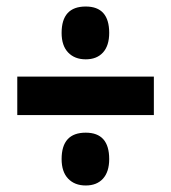

<svg xmlns="http://www.w3.org/2000/svg" viewBox="-20 -647 525 589"><path d="M243 -465Q209 -465 189 -486Q169 -507 169 -546Q169 -627 243 -627Q315 -627 315 -546Q315 -507 296 -486Q277 -465 243 -465ZM33 -294V-412H452V-294ZM243 -78Q209 -78 189 -99Q169 -120 169 -159Q169 -240 243 -240Q315 -240 315 -159Q315 -120 296 -99Q277 -78 243 -78Z"/></svg>

Font: Noto Sans ExtraCondensed ExtraBold
Style: Regular
Weight: 800
Width: 2
Designer: Monotype Design Team
Foundry: Monotype Imaging Inc.
Version: Version 2.013; ttfautohint (v1.8.4.7-5d5b)